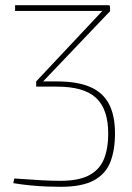

<svg xmlns="http://www.w3.org/2000/svg" viewBox="-20 -500 509 738"><path d="M214 218Q194 218 162.5 217Q131 216 96 212.5Q61 209 31 204L35 186Q42 186 72.5 188.5Q103 191 141.5 193Q180 195 212 195Q283 195 323 173.5Q363 152 379.5 111.5Q396 71 396 14Q396 -80 349.5 -123.5Q303 -167 199 -167H119V-187L381 -466V-458H38V-480H395Q400 -480 401.5 -478.5Q403 -477 403 -472V-457L139 -180L136 -187H199Q277 -187 326 -166Q375 -145 398.5 -101Q422 -57 422 13Q422 77 404 123Q386 169 340.5 193.5Q295 218 214 218Z"/></svg>

Font: Exo 2 Thin
Style: Regular
Weight: 250
Designer: Natanael Gama
Foundry: Natanael Gama
Version: Version 2.010